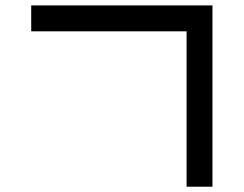

<svg xmlns="http://www.w3.org/2000/svg" viewBox="-20 -704 919 724"><path d="M781.2 0H683.6V-585.9H97.7V-683.6H781.2Z"/></svg>

Font: BabelStone Pigpen
Style: Regular
Weight: 400
Designer: Andrew West
Foundry: BabelStone
Version: Version 1.02 November 6, 2013